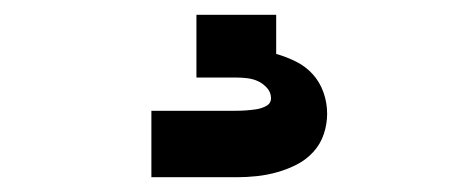

<svg xmlns="http://www.w3.org/2000/svg" viewBox="-20 -20 640 260"><path d="M185 220V130H300Q307 130 313.5 129.5Q320 129 327 128Q334 127 340.5 123.5Q347 120 347 113Q347 105 341.5 99Q336 93 329.5 90Q323 87 315.5 86Q308 85 300 85H246V0H354V53Q368 57 381 63.5Q394 70 403.5 80.5Q413 91 418 105Q423 119 423 134Q423 148 418.5 161.5Q414 175 404.5 185.5Q395 196 382.5 202.5Q370 209 356 213Q342 217 328 218.5Q314 220 300 220Z"/></svg>

Font: Iosevka Extrabold Extended
Style: Regular
Weight: 800
Width: 7
Monospace: yes
Designer: Belleve Invis
Foundry: Belleve Invis
Version: Version 32.5.0; ttfautohint (v1.8.4)